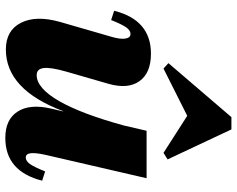

<svg xmlns="http://www.w3.org/2000/svg" viewBox="-102 -748 869 704"><g transform="rotate(90 332.0 -396.5)"><path d="M162 16Q92 16 64 -39.5Q36 -95 61 -183L115 -370Q125 -403 122 -422Q119 -441 105 -441Q92 -441 81 -425.5Q70 -410 54 -370L20 -381Q37 -449 76.5 -482.5Q116 -516 177 -516Q248 -516 278 -474Q308 -432 288 -361L243 -205Q227 -149 230 -123Q233 -97 256 -97Q280 -97 304 -118Q328 -139 351.5 -180Q375 -221 397.5 -281Q420 -341 441 -418H496V-194H388Q309 16 162 16ZM486 18Q419 18 390 -26.5Q361 -71 378 -147L460 -500H634L548 -128Q540 -91 542.5 -74Q545 -57 558 -57Q571 -57 582 -72.5Q593 -88 609 -128L643 -117Q626 -50 587 -16Q548 18 486 18ZM232 -562 212 -580 410 -811H455L565 -577L541 -562L399 -653H413Z"/></g></svg>

Font: Platypi Light ExtraBold
Style: Italic
Weight: 800
Italic angle: -13°
Version: Version 1.200